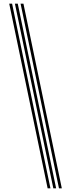

<svg xmlns="http://www.w3.org/2000/svg" viewBox="-20 -820 415 1040"><path d="M253.2 200H238L30 -800H45.5ZM314.8 200H299.5L91.5 -800H107ZM284 200H268.8L60.8 -800H76.2Z"/></svg>

Font: Big Shoulders Inline Display Thin Medium
Style: Regular
Weight: 500
Version: Version 2.002